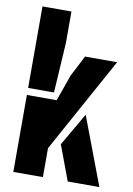

<svg xmlns="http://www.w3.org/2000/svg" viewBox="-89 -857 635 914"><g transform="rotate(10 228.5 -400.0)"><path d="M41 -406V-800H181V-648L166 -406ZM41 0V-372H185L230 -499L282 -600H437L184 -140V0ZM241 -169 333 -328 457 0H304Z"/></g></svg>

Font: Big Shoulders Stencil Display Black
Style: Regular
Weight: 900
Designer: Patric King
Foundry: XO Type Co
Version: Version 1.000